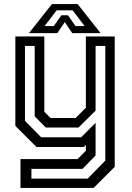

<svg xmlns="http://www.w3.org/2000/svg" viewBox="-20 -718 643 938"><path d="M158 0 55 -103V-540H196.5V-172L227 -141.5H349.5L399.5 -191.5V-540H540.5V97L437.5 200H80V59H359L399.5 18.5V-10L389.5 0ZM133.5 154.5H408.5L494.5 66.5V-493.5H447V-177.5L363.5 -95H204L149.5 -149.5V-493.5H102V-127.5L181 -47.5H376.5L447 -118V41.5L383 107H133.5ZM233.5 -698H359.5L471.5 -556H333L296.5 -610L260 -556H121.5ZM256.5 -667.5 198 -590.5H242.5L280 -643.5H312L349 -590.5H393.5L335 -667.5Z"/></svg>

Font: Tourney Thin Medium
Style: Regular
Weight: 500
Version: Version 1.015